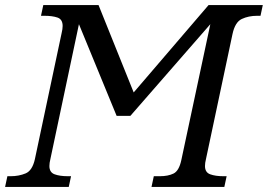

<svg xmlns="http://www.w3.org/2000/svg" viewBox="-40 -734 1052 754"><path d="M-20 0 -11 -42H2Q34 -42 60.5 -53Q87 -64 97 -109L202 -604Q206 -620 206 -632Q206 -658 186 -665Q166 -672 134 -672H121L130 -714H347L485 -371L779 -714H992L983 -672H970Q936 -672 909.5 -659.5Q883 -647 873 -600L769 -110Q765 -94 765 -82Q765 -57 785.5 -49.5Q806 -42 837 -42H850L841 0H555L564 -42H588Q620 -42 641.5 -52.5Q663 -63 672 -105L786 -639L472 -279H418L270 -639L158 -110Q154 -94 154 -82Q154 -57 174.5 -49.5Q195 -42 226 -42H239L230 0Z"/></svg>

Font: NotoSerif-Italic
Style: Regular
Weight: 400
Italic angle: -12°
Designer: Monotype Design Team
Foundry: Monotype Imaging Inc.
Version: Version 2.007; ttfautohint (v1.8) -l 8 -r 50 -G 200 -x 14 -D